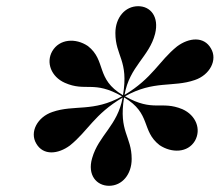

<svg xmlns="http://www.w3.org/2000/svg" viewBox="-20 -812 708 619"><path d="M277 -302C261 -247.5 291.5 -213 331.5 -213C374 -213 404.5 -250 404.5 -299.5C404.5 -373.5 362 -387 380 -498C468.5 -446 434.5 -390.5 494.5 -344C533.5 -318 585.5 -319 608.5 -358C629.5 -395 612 -440.5 568 -460C499 -488.5 475 -449.5 383 -501.5C476 -554 537.5 -529.5 608 -554C656 -570 682.5 -618.5 660 -656C637.5 -695.5 589.5 -691 551 -662.5C492 -615 472.5 -560.5 381.5 -506C397.5 -598.5 461 -628.5 480 -703C493.5 -758 465.5 -792 425.5 -792C383 -792 352 -755 352 -705.5C352 -631 395.5 -617.5 376.5 -505C287.5 -557 323.5 -616.5 263.5 -663.5C223.5 -690.5 171.5 -686.5 148.5 -647C127.5 -610.5 145 -564.5 189 -545C257 -515 281.5 -554 373.5 -501.5C280.5 -449.5 219 -475.5 149 -451C101 -435 74.5 -386.5 97 -349C119.5 -310 167 -314.5 205.5 -343C264.5 -390.5 283.5 -443.5 375.5 -497.5C359 -406.5 298 -376 277 -302Z"/></svg>

Font: Bodoni* 36pt Medium
Style: Italic
Weight: 500
Italic angle: -13°
Version: Version 2.3